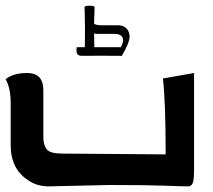

<svg xmlns="http://www.w3.org/2000/svg" viewBox="-38 -663 759 683"><path d="M62.5 -21.5Q0 -62 0 -146.5V-295.9Q0 -320.8 -4.2 -342.8Q-8.3 -364.7 -18.1 -380.9Q8.3 -403.3 59.1 -403.3Q116.2 -403.3 116.2 -341.8V-175.8Q116.2 -147 128.4 -131.8Q140.6 -116.7 182.6 -116.7L551.3 -113.8Q551.3 -299.3 541.5 -383.8L652.3 -403.3V-53.2Q652.3 -21.5 647 -10.7Q641.6 0 631.8 0Q611.3 0 549.1 -2.4Q486.8 -4.9 351.1 -4.9L135.3 0Q93.8 0 62.5 -21.5ZM297.4 -495.1H391.6Q399.9 -508.8 399.9 -520.5Q399.9 -530.3 392.1 -536.4Q384.3 -542.5 368.2 -542.5H306.6Q300.3 -542.5 296.9 -544.4V-538.1Q296.9 -511.2 297.4 -495.1ZM267.6 -464.4H253.4Q234.4 -464.4 234.4 -481V-495.1H263.7Q264.2 -511.2 264.2 -538.1V-568.4Q264.2 -598.1 263.4 -614.7Q262.7 -631.3 262.7 -637.2Q262.7 -639.6 266.4 -641.1Q270 -642.6 280.3 -642.6Q291.5 -642.6 294.9 -641.1Q298.3 -639.6 298.3 -637.2Q298.3 -631.3 297.9 -614.7Q296.9 -601.1 296.9 -578.1Q301.3 -575.7 307.1 -574.5Q313 -573.2 319.8 -573.2H381.3Q400.9 -573.2 411.9 -561.8Q422.9 -550.3 422.9 -532.2Q422.9 -511.2 395 -463.9Q391.6 -464.4 388.7 -464.4Q345.2 -464.8 314.9 -464.8Q284.7 -464.8 267.6 -464.4Z"/></svg>

Font: ALMAS
Style: Bold
Weight: 700
Designer: ALMAS Font/ by Husham Jawad Kadhim, derived from the Bainsely font by/ Paul James MIller
Foundry: High-Logic / Made with FontCreator
Version: Version 1.411;September 19, 2021;FontCreator 14.0.0.2814 32-